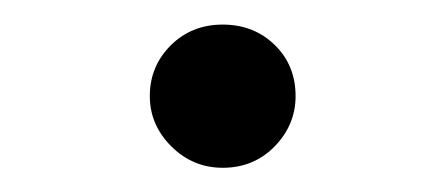

<svg xmlns="http://www.w3.org/2000/svg" viewBox="-20 -439 363 157"><path d="M162.1 -301.8Q137.7 -301.8 120.1 -319.3Q102.5 -336.9 102.5 -360.4Q102.5 -384.8 119.6 -401.9Q136.7 -418.9 162.1 -418.9Q187.5 -418.9 204.6 -402.3Q221.7 -385.7 221.7 -360.4Q221.7 -336.9 204.6 -319.3Q187.5 -301.8 162.1 -301.8Z"/></svg>

Font: GenYoMin TW TTF Light
Style: Regular
Weight: 300
Version: Version 1.300